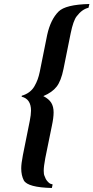

<svg xmlns="http://www.w3.org/2000/svg" viewBox="-20 -732 470 967"><path d="M335.9 -564 299.8 -384.8Q287.6 -324.2 265.1 -295.4Q242.7 -266.6 198.2 -248Q226.6 -233.4 238.3 -214.1Q250 -194.8 250 -166Q250 -138.7 241.2 -98.1L208 64.9Q200.2 106.4 200.2 127.9Q200.2 146 204.1 153.8Q209.5 170.4 218.3 180.4Q227.1 190.4 232.4 192.9Q237.8 195.3 245.1 196.8L241.2 214.8Q120.1 211.9 100.1 176.8Q86.9 151.4 86.9 116.2Q86.9 92.3 95.2 49.8L129.9 -123Q136.2 -154.8 136.2 -174.8Q136.2 -233.4 88.9 -245.1L89.8 -250Q110.8 -255.9 127.2 -268.1Q143.6 -280.3 153.6 -297.9Q163.6 -315.4 169.7 -332.3Q175.8 -349.1 180.2 -370.1L217.8 -557.1Q234.9 -633.8 274.9 -673.8Q310.1 -709 430.2 -711.9L425.8 -692.9Q393.1 -685.5 366.2 -649.9Q349.1 -628.4 335.9 -564Z"/></svg>

Font: Linux Libertine G
Style: Semibold Italic
Weight: 600
Italic angle: -11.5°
Designer: Philipp H. Poll
Foundry: Philipp H. Poll
Version: Version 5.1.1